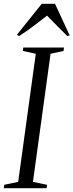

<svg xmlns="http://www.w3.org/2000/svg" viewBox="-32 -994 388 1014"><path d="M-12 0 -9.5 -18 64 -33.5 157 -710 88.5 -725 91 -743H306L303.5 -725L235 -710L142 -33.5L216.5 -18L214 0ZM57.5 -810.5 188.5 -974H258.5L336 -807L323.5 -803.5Q297.5 -830 270.8 -856.2Q244 -882.5 216.5 -911.5Q183.5 -886 150.2 -860.5Q117 -835 69 -803.5Z"/></svg>

Font: Merriweather 144pt Light
Style: Italic
Weight: 300
Italic angle: -7.8°
Version: Version 2.101